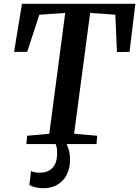

<svg xmlns="http://www.w3.org/2000/svg" viewBox="-20 -763 737 1017"><path d="M119.5 0 124 -44 241 -54.5 325.5 -694.5 188.5 -685 124 -488.5 54.5 -488 96.5 -743H697L666 -488L599.5 -487.5L591 -685L457.5 -694.5L372.5 -54.5L495 -44L491 0ZM299 -15 325.5 -13Q335.5 1 343.2 26.5Q351 52 351 82.5Q351 126.5 334.2 160.8Q317.5 195 285.5 214.5Q253.5 234 208.5 234Q188.5 234 168 229.2Q147.5 224.5 135.5 217L144.5 143Q151 146.5 164.2 149.2Q177.5 152 191.5 151.5Q233.5 151.5 257.5 126.8Q281.5 102 282.5 53.5Q283.5 29 279.2 13.5Q275 -2 271 -13Z"/></svg>

Font: Merriweather 36pt SemiBold
Style: Italic
Weight: 600
Italic angle: -7.8°
Version: Version 2.101